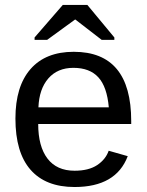

<svg xmlns="http://www.w3.org/2000/svg" viewBox="-20 -748 596 778"><path d="M134.8 -245.6Q134.8 -154.8 172.4 -105.5Q210 -56.2 282.2 -56.2Q339.4 -56.2 373.8 -79.1Q408.2 -102.1 420.4 -137.2L497.6 -115.2Q450.2 9.8 282.2 9.8Q165 9.8 103.8 -60.1Q42.5 -129.9 42.5 -267.6Q42.5 -398.4 103.8 -468.3Q165 -538.1 278.8 -538.1Q511.7 -538.1 511.7 -257.3V-245.6ZM420.9 -313Q413.6 -396.5 378.4 -434.8Q343.3 -473.1 277.3 -473.1Q213.4 -473.1 176 -430.4Q138.7 -387.7 135.7 -313ZM120.1 -586.4V-596.2L234.4 -728H334L443.4 -596.2V-586.4H392.1L285.2 -668.9H284.2L170.9 -586.4Z"/></svg>

Font: Arimo
Style: Regular
Weight: 400
Designer: Steve Matteson
Foundry: Monotype Imaging Inc.
Version: Version 1.33